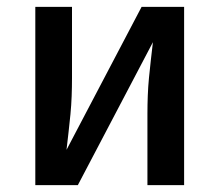

<svg xmlns="http://www.w3.org/2000/svg" viewBox="-20 -540 640 560"><path d="M83 0V-520H190V-312Q190 -286 189 -259.5Q188 -233 185.5 -207Q183 -181 180 -155Q177 -129 174 -103L393 -520H517V0H410V-208Q410 -234 411 -260.5Q412 -287 414.5 -313Q417 -339 420 -365Q423 -391 426 -417L207 0Z"/></svg>

Font: Iosevka SS04 Semibold Extended
Style: Regular
Weight: 600
Width: 7
Monospace: yes
Designer: Belleve Invis
Foundry: Belleve Invis
Version: Version 19.0.0; ttfautohint (v1.8.4)